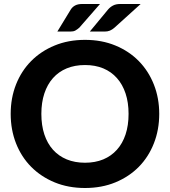

<svg xmlns="http://www.w3.org/2000/svg" viewBox="-20 -933 851 961"><path d="M777 -363Q777 -283.5 750.2 -215.5Q723.5 -147.5 674.8 -98Q626 -48.5 557.5 -20.2Q489 8 405.5 8Q322 8 253.5 -20.2Q185 -48.5 136 -98Q87 -147.5 60.2 -215.5Q33.5 -283.5 33.5 -363Q33.5 -442.5 60.2 -510.2Q87 -578 136 -627.5Q185 -677 253.5 -705.2Q322 -733.5 405.5 -733.5Q489 -733.5 557.5 -705.2Q626 -677 674.8 -627.2Q723.5 -577.5 750.2 -509.8Q777 -442 777 -363ZM623.5 -363Q623.5 -420 608.5 -465.2Q593.5 -510.5 565.2 -542.2Q537 -574 496.8 -590.8Q456.5 -607.5 405.5 -607.5Q354.5 -607.5 314 -590.8Q273.5 -574 245.2 -542.2Q217 -510.5 202 -465.2Q187 -420 187 -363Q187 -305.5 202 -260.2Q217 -215 245.2 -183.5Q273.5 -152 314 -135.2Q354.5 -118.5 405.5 -118.5Q456.5 -118.5 496.8 -135.2Q537 -152 565.2 -183.5Q593.5 -215 608.5 -260.2Q623.5 -305.5 623.5 -363ZM480.5 -913 377 -794.5Q366 -785 356.8 -780Q347.5 -775 332 -775H267L334 -885Q342 -898 355.8 -905.5Q369.5 -913 391 -913ZM684 -913 553 -794.5Q541.5 -784.5 530.2 -779.8Q519 -775 503.5 -775H429.5L520.5 -885Q531 -897.5 545.5 -905.2Q560 -913 581.5 -913Z"/></svg>

Font: LatoLatin Heavy
Style: Regular
Weight: 800
Designer: Lukasz Dziedzic with Adam Twardoch and Botio Nikoltchev
Foundry: tyPoland Lukasz Dziedzic
Version: Version 2.015; 2015-08-06; http://www.latofonts.com/